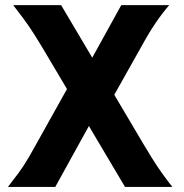

<svg xmlns="http://www.w3.org/2000/svg" viewBox="-20 -733 720 753"><path d="M45.9 -694.3 31.7 -712.9H219.7L341.8 -506.8L455.6 -712.9H643.6Q615.2 -679.7 590.1 -642.8Q564.9 -606 529.8 -542L428.2 -361.3L544.9 -164.1Q578.1 -108.4 597.2 -80.1Q616.2 -51.8 639.6 -21L655.8 0H470.2L328.6 -238.8L196.8 0H11.2L30.8 -25.9Q52.7 -53.2 72 -82.3Q91.3 -111.3 121.1 -166L242.7 -383.8L148.9 -542Q114.7 -599.1 93.3 -630.1Q71.8 -661.1 45.9 -694.3Z"/></svg>

Font: Lesson One Extra
Style: Regular
Weight: 800
Designer: But Ko, Victor Gaultney, Annie Olsen, Julie Remington, Don Collingsworth, Eric Hays, Becca Hirsbrunner
Version: Version 1.100